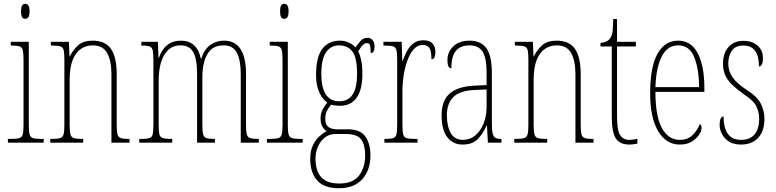

<svg xmlns="http://www.w3.org/2000/svg" viewBox="-20 -758 4120 1020"><path d="M114 -658Q104 -658 98 -666Q92 -674 92 -698Q92 -721 98 -729.5Q104 -738 114 -738Q124 -738 130.5 -729.5Q137 -721 137 -698Q137 -674 130.5 -666Q124 -658 114 -658ZM22 0V-20H38Q69 -20 83 -24.5Q97 -29 101 -45Q105 -61 105 -96V-437Q105 -473 101.5 -489.5Q98 -506 85 -511Q72 -516 43 -516H37V-536H133V-96Q133 -61 137 -45Q141 -29 155 -24.5Q169 -20 199 -20H212V0Z M247 0V-20H255Q286 -20 300 -24.5Q314 -29 318 -45Q322 -61 322 -96V-441Q322 -476 318 -492Q314 -508 300 -512Q286 -516 255 -516H250V-536H346L349 -459H351Q370 -496 397 -519Q424 -542 471 -542Q539 -542 569.5 -498.5Q600 -455 600 -363V-96Q600 -61 604 -45Q608 -29 621.5 -24.5Q635 -20 664 -20H668V0H572V-364Q572 -434 549.5 -475.5Q527 -517 473 -517Q439 -517 411 -499Q383 -481 366.5 -440.5Q350 -400 350 -333V-96Q350 -61 354 -45Q358 -29 372 -24.5Q386 -20 416 -20H422V0Z M720 0V-20H729Q760 -20 774 -24.5Q788 -29 791.5 -45.5Q795 -62 795 -98V-432Q795 -470 792 -487.5Q789 -505 776 -510.5Q763 -516 733 -516H731V-536H819L822 -451H824Q856 -542 941 -542Q1027 -542 1047 -446H1049Q1065 -496 1097 -519Q1129 -542 1170 -542Q1287 -542 1287 -364V-91Q1287 -58 1291.5 -43Q1296 -28 1310 -24Q1324 -20 1353 -20H1355V0H1259V-364Q1259 -438 1238.5 -477.5Q1218 -517 1168 -517Q1125 -517 1100.5 -494Q1076 -471 1065.5 -432.5Q1055 -394 1055 -348V-96Q1055 -61 1059 -45Q1063 -29 1076.5 -24.5Q1090 -20 1119 -20H1122V0H1027V-364Q1027 -445 1006.5 -481Q986 -517 939 -517Q898 -517 872 -491Q846 -465 834.5 -423.5Q823 -382 823 -333V-98Q823 -62 826.5 -45.5Q830 -29 845 -24.5Q860 -20 893 -20H895V0Z M1490 -658Q1480 -658 1474 -666Q1468 -674 1468 -698Q1468 -721 1474 -729.5Q1480 -738 1490 -738Q1500 -738 1506.5 -729.5Q1513 -721 1513 -698Q1513 -674 1506.5 -666Q1500 -658 1490 -658ZM1398 0V-20H1414Q1445 -20 1459 -24.5Q1473 -29 1477 -45Q1481 -61 1481 -96V-437Q1481 -473 1477.5 -489.5Q1474 -506 1461 -511Q1448 -516 1419 -516H1413V-536H1509V-96Q1509 -61 1513 -45Q1517 -29 1531 -24.5Q1545 -20 1575 -20H1588V0Z M1781 242Q1700 242 1664 199.5Q1628 157 1628 87Q1628 43 1642.5 13.5Q1657 -16 1677 -34Q1697 -52 1715 -61Q1703 -69 1693 -85Q1683 -101 1683 -130Q1683 -156 1694.5 -177Q1706 -198 1719 -213Q1694 -229 1676.5 -267Q1659 -305 1659 -357Q1659 -456 1692.5 -499Q1726 -542 1786 -542Q1813 -542 1835 -531Q1857 -520 1868 -506Q1882 -525 1896 -541Q1910 -557 1932 -557Q1951 -557 1960.5 -543.5Q1970 -530 1970 -512Q1970 -476 1949 -476Q1949 -504 1946 -516.5Q1943 -529 1928 -529Q1919 -529 1908.5 -519.5Q1898 -510 1883 -485Q1893 -466 1899 -438Q1905 -410 1905 -362Q1905 -283 1875 -239.5Q1845 -196 1786 -196Q1776 -196 1761.5 -197.5Q1747 -199 1739 -202Q1727 -188 1717.5 -170.5Q1708 -153 1708 -126Q1708 -96 1724.5 -83.5Q1741 -71 1772 -71H1829Q1895 -71 1921.5 -32Q1948 7 1948 67Q1948 146 1904.5 194Q1861 242 1781 242ZM1783 -220Q1877 -220 1877 -365Q1877 -451 1852.5 -484Q1828 -517 1781 -517Q1738 -517 1712.5 -481Q1687 -445 1687 -364Q1687 -294 1710.5 -257Q1734 -220 1783 -220ZM1782 217Q1856 217 1888 174Q1920 131 1920 67Q1920 14 1899.5 -16Q1879 -46 1817 -46H1760Q1730 -46 1706.5 -28Q1683 -10 1669.5 20Q1656 50 1656 86Q1656 122 1667 151.5Q1678 181 1705.5 199Q1733 217 1782 217Z M2022 0V-20H2023Q2054 -20 2068 -24Q2082 -28 2086 -44Q2090 -60 2090 -96V-440Q2090 -476 2086 -492Q2082 -508 2067 -512Q2052 -516 2020 -516H2017V-536H2114L2117 -435H2119Q2128 -459 2141 -484.5Q2154 -510 2175.5 -527Q2197 -544 2229 -544Q2263 -544 2278 -526.5Q2293 -509 2293 -483Q2293 -466 2288.5 -454.5Q2284 -443 2272 -443Q2272 -462 2269.5 -479Q2267 -496 2257.5 -507.5Q2248 -519 2225 -519Q2198 -519 2178 -496.5Q2158 -474 2144.5 -437Q2131 -400 2124.5 -357.5Q2118 -315 2118 -274V-96Q2118 -60 2122 -44Q2126 -28 2141 -24Q2156 -20 2187 -20H2198V0Z M2437 10Q2387 10 2356.5 -28.5Q2326 -67 2326 -146Q2326 -224 2369.5 -261.5Q2413 -299 2502 -303L2565 -306V-371Q2565 -451 2543.5 -484Q2522 -517 2474 -517Q2427 -517 2402.5 -488.5Q2378 -460 2378 -395Q2357 -395 2357 -438Q2357 -482 2388.5 -512Q2420 -542 2475 -542Q2534 -542 2563.5 -502.5Q2593 -463 2593 -366V-103Q2593 -66 2597.5 -48.5Q2602 -31 2612.5 -25.5Q2623 -20 2642 -20H2644V0H2572L2567 -91H2565Q2546 -48 2518 -19Q2490 10 2437 10ZM2439 -15Q2477 -15 2505 -38.5Q2533 -62 2549 -102Q2565 -142 2565 -191V-283L2503 -280Q2423 -277 2388.5 -242.5Q2354 -208 2354 -146Q2354 -88 2374.5 -51.5Q2395 -15 2439 -15Z M2712 0V-20H2720Q2751 -20 2765 -24.5Q2779 -29 2783 -45Q2787 -61 2787 -96V-441Q2787 -476 2783 -492Q2779 -508 2765 -512Q2751 -516 2720 -516H2715V-536H2811L2814 -459H2816Q2835 -496 2862 -519Q2889 -542 2936 -542Q3004 -542 3034.5 -498.5Q3065 -455 3065 -363V-96Q3065 -61 3069 -45Q3073 -29 3086.5 -24.5Q3100 -20 3129 -20H3133V0H3037V-364Q3037 -434 3014.5 -475.5Q2992 -517 2938 -517Q2904 -517 2876 -499Q2848 -481 2831.5 -440.5Q2815 -400 2815 -333V-96Q2815 -61 2819 -45Q2823 -29 2837 -24.5Q2851 -20 2881 -20H2887V0Z M3324 10Q3273 10 3251.5 -22.5Q3230 -55 3230 -141V-511H3170V-530Q3206 -533 3220 -553Q3233 -570 3235 -596Q3237 -622 3238 -657H3258V-536H3358V-511H3258V-140Q3258 -65 3274.5 -40Q3291 -15 3322 -15Q3334 -15 3343.5 -16.5Q3353 -18 3366 -20V5Q3341 10 3324 10Z M3591 10Q3519 10 3476.5 -61Q3434 -132 3434 -262Q3434 -403 3473 -472.5Q3512 -542 3583 -542Q3652 -542 3687 -474.5Q3722 -407 3722 -291V-270H3462Q3462 -140 3496.5 -77.5Q3531 -15 3591 -15Q3635 -15 3660.5 -41.5Q3686 -68 3698 -99Q3702 -97 3704.5 -92Q3707 -87 3707 -77Q3707 -62 3693.5 -41.5Q3680 -21 3654.5 -5.5Q3629 10 3591 10ZM3694 -295Q3693 -394 3667.5 -455.5Q3642 -517 3583 -517Q3525 -517 3495 -457Q3465 -397 3462 -295Z M3916 10Q3876 10 3851 -7Q3826 -24 3814.5 -48Q3803 -72 3803 -93Q3803 -139 3824 -139Q3824 -80 3846.5 -47.5Q3869 -15 3917 -15Q3963 -15 3988 -43Q4013 -71 4013 -129Q4013 -163 3997.5 -194Q3982 -225 3929 -259Q3889 -288 3865 -312.5Q3841 -337 3831 -362.5Q3821 -388 3821 -421Q3821 -475 3850 -508Q3879 -541 3929 -541Q3976 -541 4004.5 -516Q4033 -491 4033 -450Q4033 -405 4012 -405Q4012 -516 3929 -516Q3886 -516 3867.5 -488Q3849 -460 3849 -420Q3849 -379 3872 -347Q3895 -315 3943 -283Q4002 -246 4021.5 -208Q4041 -170 4041 -126Q4041 -62 4008 -26Q3975 10 3916 10Z"/></svg>

Font: Noto Serif Tamil ExtraCondensed Thin
Style: Italic
Weight: 100
Width: 2
Italic angle: -12°
Designer: Indian Type Foundry, Tom Grace, and the Monotype Design Team
Foundry: Monotype Imaging Inc.
Version: Version 2.003; ttfautohint (v1.8.4.7-5d5b)